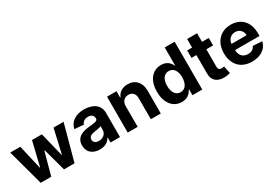

<svg xmlns="http://www.w3.org/2000/svg" viewBox="34 -1622 3600 2528"><g transform="rotate(-30 1834.0 -358.0)"><path d="M168 0H327.8L421.5 -343H428.3L522 0H682.2L830.3 -545.5H677.6L594.5 -181.1H589.8L500.4 -545.5H350.1L262.1 -179H257.1L172.6 -545.5H19.5Z M1066.1 10.3C1146.7 10.3 1198.9 -24.9 1225.5 -75.6H1229.8V0H1373.2V-367.9C1373.2 -497.9 1263.1 -552.6 1141.7 -552.6C1011 -552.6 925.1 -490.1 904.1 -390.6L1044 -379.3C1054.3 -415.5 1086.6 -442.1 1141 -442.1C1192.5 -442.1 1221.9 -416.2 1221.9 -371.4V-369.3C1221.9 -334.2 1184.7 -329.5 1089.8 -320.3C981.9 -310.4 884.9 -274.1 884.9 -152.3C884.9 -44.4 962 10.3 1066.1 10.3ZM1109.4 -94.1C1062.9 -94.1 1029.5 -115.8 1029.5 -157.3C1029.5 -199.9 1064.6 -220.9 1117.9 -228.3C1150.9 -233 1204.9 -240.8 1223 -252.8V-195C1223 -137.8 1175.8 -94.1 1109.4 -94.1Z M1642 -315.3C1642.4 -385.7 1684.3 -426.8 1745.4 -426.8C1806.1 -426.8 1842.7 -387.1 1842.3 -320.3V0H1993.6V-347.3C1993.6 -474.4 1919 -552.6 1805.4 -552.6C1724.4 -552.6 1665.8 -512.8 1641.3 -449.2H1634.9V-545.5H1490.8V0H1642Z M2313.6 8.9C2401.6 8.9 2447.4 -41.9 2468.4 -87.4H2474.8V0H2623.9V-727.3H2473V-453.8H2468.4C2448.2 -498.2 2404.5 -552.6 2313.2 -552.6C2193.5 -552.6 2092.3 -459.5 2092.3 -272C2092.3 -89.5 2189.3 8.9 2313.6 8.9ZM2361.5 -111.5C2287.3 -111.5 2246.8 -177.6 2246.8 -272.7C2246.8 -367.2 2286.6 -432.2 2361.5 -432.2C2435 -432.2 2476.2 -370 2476.2 -272.7C2476.2 -175.4 2434.3 -111.5 2361.5 -111.5Z M3038 -545.5H2935.4V-676.1H2784.1V-545.5H2709.5V-431.8H2784.1V-147.7C2783.4 -40.8 2856.2 12.1 2965.9 7.5C3005 6 3032.7 -1.8 3047.9 -6.7L3024.1 -119.3C3016.7 -117.9 3000.7 -114.3 2986.5 -114.3C2956.3 -114.3 2935.4 -125.7 2935.4 -167.6V-431.8H3038Z M3379.3 10.7C3514.2 10.7 3605.1 -55 3626.4 -156.2L3486.5 -165.5C3471.2 -123.9 3432.2 -102.3 3381.7 -102.3C3306.1 -102.3 3258.2 -152.3 3258.2 -233.7V-234H3629.6V-275.6C3629.6 -460.9 3517.4 -552.6 3373.2 -552.6C3212.7 -552.6 3108.7 -438.6 3108.7 -270.2C3108.7 -97.3 3211.3 10.7 3379.3 10.7ZM3258.2 -327.8C3261.4 -389.9 3308.6 -439.6 3375.7 -439.6C3441.4 -439.6 3486.9 -392.8 3487.2 -327.8Z"/></g></svg>

Font: Karasuma Gothic
Style: Bold
Weight: 700
Designer: Rasmus Andersson / Ryoko Nishizuka
Foundry: Genbu
Version: Version 1.00